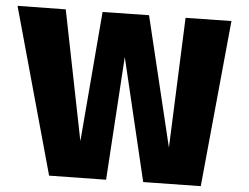

<svg xmlns="http://www.w3.org/2000/svg" viewBox="-20 -619 851 657"><path d="M667 18 470 4 407 -424 343 -4 148 -18 40 -599 205 -587 255 -136 331 -578 490 -567 558 -114 615 -558 772 -547Z"/></svg>

Font: Xiangcui Wave Sans Xiangcui Wave Sans
Style: Regular
Weight: 800
Width: 3
Version: Version 0.920;March 28, 2024;FontCreator 14.0.0.2814 64-bit